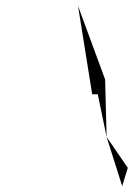

<svg xmlns="http://www.w3.org/2000/svg" viewBox="-20 -776 454 652"><path d="M245 -756 293 -456H312L342 -311L337 -506ZM342 -311 395 -144 414 -206Z"/></svg>

Font: bitstorm
Style: ulcnobl
Weight: 400
Version: Version 0.2